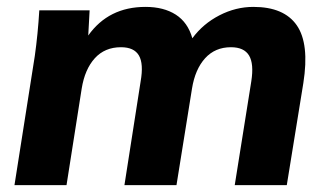

<svg xmlns="http://www.w3.org/2000/svg" viewBox="-20 -537 951 557"><path d="M22 0 81 -375Q90 -439 94 -507H240L236 -434Q295 -517 402 -517Q455 -517 490 -494.5Q525 -472 538 -426Q569 -468 616.5 -492.5Q664 -517 715 -517Q804 -517 841 -463.5Q878 -410 860 -296L812 0H661L709 -301Q717 -352 702.5 -376Q688 -400 650 -400Q604 -400 575 -368Q546 -336 537 -280L492 0H341L388 -301Q397 -352 383 -376Q369 -400 331 -400Q284 -400 255 -368Q226 -336 217 -280L173 0Z"/></svg>

Font: Mulish ExtraBold
Style: Italic
Weight: 800
Italic angle: -9°
Designer: Vernon Adams
Foundry: Vernon Adams
Version: Version 3.603; ttfautohint (v1.8.3)